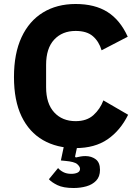

<svg xmlns="http://www.w3.org/2000/svg" viewBox="-20 -730 691 962"><path d="M359 12Q265 12 195.5 -28Q126 -68 88 -147Q50 -226 50 -344Q50 -462 88 -543.5Q126 -625 195.5 -667.5Q265 -710 359 -710Q455 -710 518.5 -670Q582 -630 620 -546L489 -478Q476 -522 445.5 -548.5Q415 -575 359 -575Q292 -575 251.5 -531.5Q211 -488 211 -405V-293Q211 -211 251.5 -167Q292 -123 359 -123Q415 -123 448.5 -153.5Q482 -184 498 -227L622 -155Q583 -76 519 -32Q455 12 359 12ZM349 212Q297 212 267.5 197.5Q238 183 225 168L271 112Q281 124 297.5 132.5Q314 141 337 141Q356 141 368.5 135Q381 129 381 116Q381 105 367 92.5Q353 80 306 76L285 74L307 -30H374L356 55L360 59Q372 56 384 54Q396 52 408 52Q438 52 459.5 68Q481 84 481 121Q481 155 462 175Q443 195 413 203.5Q383 212 349 212Z"/></svg>

Font: IBM Plex Sans
Style: Bold
Weight: 700
Designer: Mike Abbink, Paul van der Laan, Pieter van Rosmalen
Foundry: Bold Monday
Version: Version 3.201